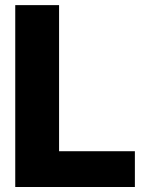

<svg xmlns="http://www.w3.org/2000/svg" viewBox="-20 -748 582 768"><path d="M41 0V-727.5H216.3V-143.1H519.5V0Z"/></svg>

Font: Inter Tight ExtraBold
Style: Regular
Weight: 800
Designer: Rasmus Andersson
Foundry: rsms
Version: Version 3.004; ttfautohint (v1.8.4.7-5d5b)